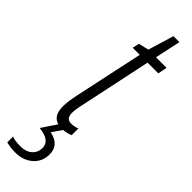

<svg xmlns="http://www.w3.org/2000/svg" viewBox="-349 -652 887 887"><g transform="rotate(45 94.5 -208.5)"><path d="M16 240Q67 240 100.5 210.5Q134 181 134 133Q134 72 65 58L98 10Q122 8 143 -1V-45Q124 -37 103 -37Q71 -37 71 -75Q71 -99 81 -141L154 -486H224L233 -531H164L191 -657H152L114 -531L64 -519L57 -486H103L30 -145Q20 -96 20 -66Q20 -5 64 7L15 80Q90 88 90 136Q90 165 69 184Q48 203 12 203Q-24 203 -44 195V233Q-32 236 -18 238Q-4 240 16 240Z"/></g></svg>

Font: Noto Sans Display Condensed Light
Style: Italic
Weight: 300
Width: 3
Designer: Monotype Design team
Foundry: Monotype Imaging Inc.
Version: 1.000